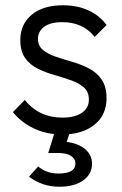

<svg xmlns="http://www.w3.org/2000/svg" viewBox="-20 -500 464 728"><path d="M215 10Q157 10 108.5 -13Q60 -36 29 -75L74 -121Q128 -54 217 -54Q263 -54 290 -72Q317 -90 317 -122Q317 -152 298 -168.5Q279 -185 249.5 -195.5Q220 -206 186.5 -215.5Q153 -225 123.5 -239.5Q94 -254 75.5 -279.5Q57 -305 57 -348Q57 -408 100 -444Q143 -480 219 -480Q272 -480 314.5 -461Q357 -442 384 -405L339 -360Q295 -416 216 -416Q171 -416 147.5 -398.5Q124 -381 124 -353Q124 -326 143 -310.5Q162 -295 191.5 -285Q221 -275 254 -265.5Q287 -256 316.5 -241Q346 -226 365 -199Q384 -172 384 -128Q384 -64 338 -27Q292 10 215 10ZM205 208Q171 208 142.5 198Q114 188 90 170L125 131Q138 143 157.5 150.5Q177 158 201 158Q266 158 266 120Q266 102 249 91Q232 80 199 80H163L191 -11H249L233 38Q278 44 303.5 66Q329 88 329 121Q329 160 295.5 184Q262 208 205 208Z"/></svg>

Font: Outfit Light
Style: Regular
Weight: 300
Designer: Rodrigo Fuenzalida
Foundry: fragTYPE
Version: Version 1.100; ttfautohint (v1.8.4.7-5d5b)